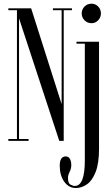

<svg xmlns="http://www.w3.org/2000/svg" viewBox="-20 -744 586 1014"><path d="M24 0V-10H69.5V-690H24V-700H144.5L305.5 -194V-690H259.5V-700H360V-690H316.5V0H293L80.5 -647V-10H131V0ZM463.5 -621.5Q441.5 -621.5 426.5 -636.8Q411.5 -652 411.5 -673Q411.5 -694.5 426.5 -709.5Q441.5 -724.5 463.5 -724.5Q484 -724.5 498.5 -709.5Q513 -694.5 513 -673Q513 -652 498.5 -636.8Q484 -621.5 463.5 -621.5ZM380.5 249Q343 249 319.2 215.5Q295.5 182 295.5 131.5Q295.5 82 327 82Q342 82 349.2 95.2Q356.5 108.5 356.5 127Q356.5 146.5 347.8 163.5Q339 180.5 339 195Q339 224 352.2 231Q365.5 238 375 238Q428 238 428 103V-513.5H384V-523.5H503V40.5Q503 118.5 485.2 164Q467.5 209.5 439.5 229.2Q411.5 249 380.5 249Z"/></svg>

Font: Imbue 100pt
Style: Regular
Weight: 400
Designer: Tyler Finck
Foundry: Etcetera Type Company
Version: Version 1.102; ttfautohint (v1.8.3)